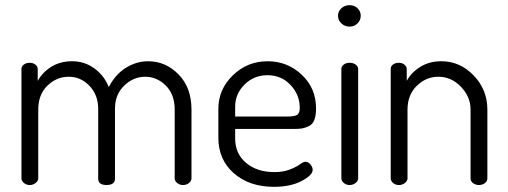

<svg xmlns="http://www.w3.org/2000/svg" viewBox="-20 -716 1965 743"><path d="M63 -26V-449Q63 -459 72 -466Q81 -473 95 -473Q108 -473 117 -466Q126 -459 126 -449V-403Q144 -436 178.5 -457.5Q213 -479 259 -479Q307 -479 345 -451.5Q383 -424 401 -379Q426 -428 467 -453.5Q508 -479 553 -479Q621 -479 671 -428Q721 -377 721 -292V-26Q721 -16 711.5 -8Q702 0 688 0Q675 0 665.5 -8Q656 -16 656 -26V-292Q656 -351 621.5 -385Q587 -419 542 -419Q496 -419 460.5 -384.5Q425 -350 425 -296V-25Q425 0 392 0Q360 0 360 -25V-295Q360 -348 326.5 -383.5Q293 -419 246 -419Q199 -419 163.5 -384.5Q128 -350 128 -292V-26Q128 -16 118 -8Q108 0 95 0Q82 0 72.5 -8Q63 -16 63 -26Z M825 -183V-295Q825 -370 881 -424.5Q937 -479 1016 -479Q1092 -479 1147.5 -427Q1203 -375 1203 -297Q1203 -269 1196.5 -252Q1190 -235 1175.5 -228Q1161 -221 1149 -219Q1137 -217 1116 -217H890V-180Q890 -121 932.5 -85.5Q975 -50 1042 -50Q1076 -50 1101.5 -60Q1127 -70 1140.5 -80Q1154 -90 1162 -90Q1173 -90 1181.5 -79.5Q1190 -69 1190 -59Q1190 -38 1147 -15.5Q1104 7 1040 7Q945 7 885 -45.5Q825 -98 825 -183ZM890 -265H1090Q1120 -265 1130 -271.5Q1140 -278 1140 -299Q1140 -349 1104.5 -387Q1069 -425 1015 -425Q963 -425 926.5 -389Q890 -353 890 -303Z M1333 -696Q1351 -696 1363.5 -684Q1376 -672 1376 -655Q1376 -638 1363.5 -625.5Q1351 -613 1333 -613Q1314 -613 1301 -625.5Q1288 -638 1288 -655Q1288 -672 1301 -684Q1314 -696 1333 -696ZM1301 -26V-449Q1301 -459 1310 -466Q1319 -473 1333 -473Q1347 -473 1356.5 -466Q1366 -459 1366 -449V-26Q1366 -16 1356 -8Q1346 0 1333 0Q1320 0 1310.5 -8Q1301 -16 1301 -26Z M1492 -26V-449Q1492 -460 1501 -466.5Q1510 -473 1524 -473Q1536 -473 1545 -466Q1554 -459 1554 -449V-403Q1571 -435 1606 -457Q1641 -479 1688 -479Q1760 -479 1813 -424Q1866 -369 1866 -292V-26Q1866 -14 1856 -7Q1846 0 1833 0Q1821 0 1811 -7Q1801 -14 1801 -26V-292Q1801 -341 1764 -380Q1727 -419 1676 -419Q1629 -419 1593 -384Q1557 -349 1557 -292V-26Q1557 -16 1547 -8Q1537 0 1524 0Q1510 0 1501 -8Q1492 -16 1492 -26Z"/></svg>

Font: Terminal Dosis
Style: Regular
Weight: 400
Designer: Edgar Tolentino, Pablo Impallari, Igino Marini
Foundry: Edgar Tolentino, Pablo Impallari, Igino Marini
Version: Version 1.007